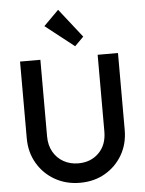

<svg xmlns="http://www.w3.org/2000/svg" viewBox="-63 -1022 816 1082"><g transform="rotate(-5 345.0 -481.0)"><path d="M346 10Q267 10 204 -26Q141 -62 104.5 -124.5Q68 -187 68 -266V-700H183V-267Q183 -216 204.5 -178.5Q226 -141 263 -120.5Q300 -100 346 -100Q416 -100 461.5 -145Q507 -190 507 -266V-700H622V-265Q622 -186 586 -124Q550 -62 488 -26Q426 10 346 10ZM385 -759 222 -887 307 -972 435 -809Z"/></g></svg>

Font: Outfit Medium
Style: Regular
Weight: 500
Designer: Rodrigo Fuenzalida
Foundry: fragTYPE
Version: Version 1.100; ttfautohint (v1.8.4.7-5d5b);gftools[0.9.27]